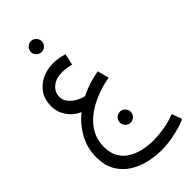

<svg xmlns="http://www.w3.org/2000/svg" viewBox="-331 -773 1239 1239"><g transform="rotate(-45 288.5 -153.5)"><path d="M343 394Q289 394 231 381.5Q173 369 123 338.5Q73 308 41.5 256.5Q10 205 10 127Q10 46 47 -23.5Q84 -93 149 -146Q99 -167 68 -212Q37 -257 37 -310Q37 -373 66.5 -415Q96 -457 142.5 -478Q189 -499 241 -499Q289 -499 340 -483L323 -406Q281 -417 241 -417Q186 -417 151.5 -388.5Q117 -360 117 -316Q117 -286 136.5 -262.5Q156 -239 184 -223.5Q212 -208 238 -203Q316 -242 409 -258L430 -180Q333 -162 256.5 -122Q180 -82 136 -22.5Q92 37 92 115Q92 174 116 212.5Q140 251 178.5 272.5Q217 294 260.5 303Q304 312 343 312Q396 312 451 302.5Q506 293 551 274L577 344Q553 356 513.5 367.5Q474 379 429 386.5Q384 394 343 394ZM242 -602Q221 -602 206.5 -616.5Q192 -631 192 -651Q192 -671 206.5 -686Q221 -701 242 -701Q262 -701 276.5 -686Q291 -671 291 -651Q291 -631 276.5 -616.5Q262 -602 242 -602ZM326 126Q305 126 290.5 111.5Q276 97 276 77Q276 57 290.5 42Q305 27 326 27Q346 27 360.5 42Q375 57 375 77Q375 97 360.5 111.5Q346 126 326 126Z"/></g></svg>

Font: Go Noto Current
Style: Regular
Weight: 400
Designer: Monotype Design Team
Foundry: Monotype Imaging Inc.
Version: Version 2.007; ttfautohint (v1.8) -l 8 -r 50 -G 200 -x 14 -D